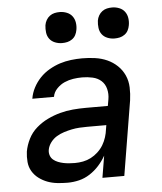

<svg xmlns="http://www.w3.org/2000/svg" viewBox="-53 -784 706 839"><g transform="rotate(-5 300.0 -365.0)"><path d="M210 8Q187 8 164.5 5.5Q142 3 122 -4.5Q102 -12 84.5 -25Q67 -38 56 -56.5Q45 -75 43 -97.5Q41 -120 44 -143Q49 -171 62.5 -198Q76 -225 99 -245Q122 -265 149 -278Q176 -291 204 -298.5Q232 -306 260.5 -308.5Q289 -311 317 -311H414L419 -340Q423 -363 417.5 -385Q412 -407 396.5 -421Q381 -435 358.5 -440Q336 -445 313 -445Q293 -445 273.5 -442Q254 -439 235.5 -431Q217 -423 201.5 -407Q186 -391 183 -371H88Q92 -396 104 -419Q116 -442 134 -461Q152 -480 175.5 -493.5Q199 -507 222.5 -514.5Q246 -522 271 -525Q296 -528 320 -528Q349 -528 377 -524Q405 -520 429.5 -509Q454 -498 473.5 -479.5Q493 -461 504 -436.5Q515 -412 516 -383.5Q517 -355 513 -327L459 0H363L379 -96Q366 -73 348 -53Q330 -33 307.5 -18.5Q285 -4 260 2Q235 8 210 8ZM249 -75Q267 -75 285 -78.5Q303 -82 319.5 -90.5Q336 -99 350.5 -112.5Q365 -126 374.5 -142Q384 -158 389.5 -175.5Q395 -193 397 -210L400 -228H316Q299 -228 282 -227Q265 -226 248 -222.5Q231 -219 213.5 -213.5Q196 -208 180.5 -198.5Q165 -189 154 -174Q143 -159 140 -142Q138 -129 142 -117.5Q146 -106 155 -98.5Q164 -91 175.5 -86.5Q187 -82 199 -79.5Q211 -77 224 -76Q237 -75 249 -75ZM469 -602Q453 -602 438 -608Q423 -614 414 -626Q405 -638 403 -654Q401 -670 403 -686Q405 -698 411 -708.5Q417 -719 426.5 -726Q436 -733 447 -735.5Q458 -738 470 -738Q486 -738 501 -732Q516 -726 525 -714Q534 -702 536.5 -686Q539 -670 536 -654Q534 -642 528.5 -631.5Q523 -621 513 -614Q503 -607 492 -604.5Q481 -602 469 -602ZM239 -602Q223 -602 208 -608Q193 -614 184 -626Q175 -638 173 -654Q171 -670 173 -686Q175 -698 181 -708.5Q187 -719 196.5 -726Q206 -733 217 -735.5Q228 -738 240 -738Q256 -738 271 -732Q286 -726 295 -714Q304 -702 306.5 -686Q309 -670 306 -654Q304 -642 298.5 -631.5Q293 -621 283 -614Q273 -607 262 -604.5Q251 -602 239 -602Z"/></g></svg>

Font: Iosevka Md Ex Obl
Style: Regular
Weight: 500
Width: 7
Italic angle: -9°
Monospace: yes
Designer: Belleve Invis
Foundry: Belleve Invis
Version: Version 32.5.0; ttfautohint (v1.8.4)